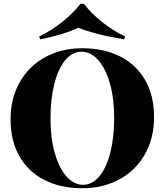

<svg xmlns="http://www.w3.org/2000/svg" viewBox="-20 -976 867 1010"><path d="M36.1 0ZM638.2 -784.2 633.3 -769Q564.9 -779.8 498.3 -796.6Q431.6 -813.5 392.1 -830.1Q358.9 -813.5 303.2 -796.6Q247.6 -779.8 191.4 -769L186 -784.2Q249.5 -814.5 307.4 -860.6Q365.2 -906.7 403.3 -956.1H421.4Q457 -908.2 515.1 -861.6Q573.2 -814.9 638.2 -784.2ZM790.5 -359.9Q790.5 -249.5 742.4 -164.6Q694.3 -79.6 608.4 -32.7Q522.5 14.2 412.6 14.2Q299.3 14.2 214.4 -28.8Q129.4 -71.8 82.5 -153.6Q35.6 -235.4 35.6 -348.1Q35.6 -458.5 83.7 -543.5Q131.8 -628.4 217.5 -675.3Q303.2 -722.2 413.6 -722.2Q526.9 -722.2 611.8 -679.2Q696.8 -636.2 743.7 -554.4Q790.5 -472.7 790.5 -359.9ZM245.6 -352.1Q245.6 -248.5 268.6 -169.2Q291.5 -89.8 330.6 -46.9Q369.6 -3.9 416.5 -3.9Q465.8 -3.9 502.9 -48.6Q540 -93.3 560.3 -173.1Q580.6 -252.9 580.6 -356Q580.6 -459.5 557.6 -538.8Q534.7 -618.2 495.6 -661.1Q456.5 -704.1 409.7 -704.1Q360.4 -704.1 323.2 -659.4Q286.1 -614.7 265.9 -534.9Q245.6 -455.1 245.6 -352.1Z"/></svg>

Font: TypoPRO Playfair Display
Style: Regular
Weight: 900
Designer: Claus Eggers Sørensen
Foundry: Claus Eggers Sørensen
Version: Version 1.004;PS 001.004;hotconv 1.0.70;makeotf.lib2.5.58329